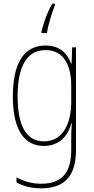

<svg xmlns="http://www.w3.org/2000/svg" viewBox="-20 -785 510 1046"><path d="M279 -756V-765H265C238 -720 218 -662 206 -614V-605H236C241 -646 265 -722 279 -756ZM228 -537C105 -537 50 -432 50 -260C50 -78 112 10 219 10C299 10 350 -40 368 -113H371C368 -72 368 -47 368 -14V32C368 156 317 216 204 216C150 216 109 202 70 181V209C107 229 150 241 204 241C338 241 394 167 394 32V-527H373L370 -439H367C348 -491 309 -537 228 -537ZM228 -512C331 -512 368 -424 368 -319V-229C368 -129 333 -15 219 -15C126 -15 76 -95 76 -260C76 -413 120 -512 228 -512Z"/></svg>

Font: Noto Sans Khmer UI Condensed Thin
Style: Regular
Weight: 100
Width: 3
Designer: Danh Hong and the Monotype Design Team
Foundry: Monotype Imaging Inc.
Version: Version 2.002